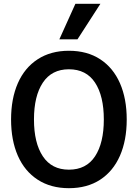

<svg xmlns="http://www.w3.org/2000/svg" viewBox="-20 -976 723 1006"><path d="M38 -350Q38 -459 73.5 -540Q109 -621 177.5 -665.5Q246 -710 341 -710Q437 -710 505 -665.5Q573 -621 608.5 -540Q644 -459 644 -350Q644 -241 608.5 -160Q573 -79 505 -34.5Q437 10 341 10Q246 10 177.5 -34.5Q109 -79 73.5 -160Q38 -241 38 -350ZM524 -350Q524 -473 478 -543Q432 -613 341 -613Q251 -613 204.5 -543Q158 -473 158 -350Q158 -227 204.5 -157Q251 -87 341 -87Q432 -87 478 -157Q524 -227 524 -350ZM375 -956H506L386 -770H291Z"/></svg>

Font: Niramit SemiBold
Style: Regular
Weight: 600
Designer: Katatrad Aksorn Co.,Ltd.
Foundry: Cadson Demak Co.,Ltd.
Version: Version 1.001; ttfautohint (v1.6)